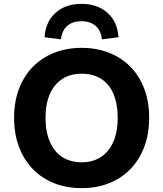

<svg xmlns="http://www.w3.org/2000/svg" viewBox="-20 -964 846 995"><path d="M403 11Q324 11 259.5 -15Q195 -41 149 -89Q103 -137 78 -204Q53 -271 53 -353Q53 -436 78 -502.5Q103 -569 149 -616.5Q195 -664 259.5 -690Q324 -716 403 -716Q482 -716 546.5 -690Q611 -664 657 -617Q703 -570 728 -503Q753 -436 753 -354Q753 -271 728 -204Q703 -137 657 -89Q611 -41 546.5 -15Q482 11 403 11ZM403 -123Q462 -123 503.5 -150.5Q545 -178 567.5 -229.5Q590 -281 590 -353Q590 -426 568 -477.5Q546 -529 504 -555.5Q462 -582 403 -582Q345 -582 303 -555Q261 -528 238.5 -477Q216 -426 216 -353Q216 -281 238.5 -229Q261 -177 303 -150Q345 -123 403 -123ZM296 -760 211 -771Q216 -851 268 -897.5Q320 -944 402 -944Q485 -944 537 -897.5Q589 -851 594 -771L508 -760Q504 -804 476.5 -829Q449 -854 402 -854Q355 -854 328 -829.5Q301 -805 296 -760Z"/></svg>

Font: Nunito Sans 11pt ExtraBold
Style: Regular
Weight: 800
Version: Version 3.101;gftools[0.9.27]